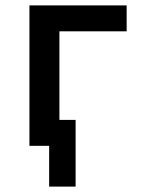

<svg xmlns="http://www.w3.org/2000/svg" viewBox="-20 -540 540 711"><path d="M162 151V0H89V-520H449V-424H200V-96H260V151Z"/></svg>

Font: Iosevka Fixed
Style: Bold
Weight: 700
Monospace: yes
Designer: Belleve Invis
Foundry: Belleve Invis
Version: Version 32.3.0